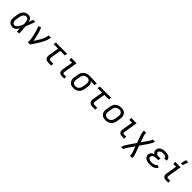

<svg xmlns="http://www.w3.org/2000/svg" viewBox="529 -2816 5091 5091"><g transform="rotate(45 3075.0 -270.0)"><path d="M221 8Q191 8 163.5 1Q136 -6 114 -22.5Q92 -39 78.5 -63Q65 -87 59 -114.5Q53 -142 54.5 -171Q56 -200 61 -230L77 -330Q81 -355 89 -380Q97 -405 110.5 -428.5Q124 -452 143.5 -471.5Q163 -491 186 -504Q209 -517 235 -522.5Q261 -528 287 -528Q314 -528 338.5 -517.5Q363 -507 380 -488.5Q397 -470 407 -446.5Q417 -423 425 -398Q435 -428 445 -458.5Q455 -489 466 -520H549Q524 -453 499.5 -386Q475 -319 447 -252Q453 -190 456.5 -126.5Q460 -63 465 0H382Q381 -28 381 -56Q381 -84 380 -112Q367 -89 351 -68Q335 -47 315 -29.5Q295 -12 270 -2Q245 8 221 8ZM222 -66Q242 -66 262 -78Q282 -90 296.5 -107Q311 -124 322.5 -143.5Q334 -163 343.5 -183Q353 -203 361.5 -223.5Q370 -244 377 -264Q377 -284 375 -303.5Q373 -323 370 -342.5Q367 -362 362 -380.5Q357 -399 347.5 -415.5Q338 -432 322.5 -443Q307 -454 287 -454Q270 -454 253.5 -450Q237 -446 222.5 -435.5Q208 -425 197 -411.5Q186 -398 178 -382.5Q170 -367 165.5 -350.5Q161 -334 158 -318L142 -218Q139 -200 137.5 -183Q136 -166 138.5 -149Q141 -132 146 -116.5Q151 -101 161.5 -89Q172 -77 188 -71.5Q204 -66 222 -66Z M788 0Q793 -34 791 -66.5Q789 -99 784.5 -131Q780 -163 773.5 -194.5Q767 -226 760 -257.5Q753 -289 744.5 -319.5Q736 -350 726.5 -380.5Q717 -411 706.5 -440.5Q696 -470 683 -499L759 -528Q780 -482 795.5 -433.5Q811 -385 825 -335Q839 -285 850 -234.5Q861 -184 868 -132Q886 -159 904 -186Q922 -213 938.5 -240Q955 -267 971 -295Q987 -323 1001 -351.5Q1015 -380 1026.5 -409Q1038 -438 1043 -468L1052 -520H1135L1126 -468Q1121 -436 1109.5 -405.5Q1098 -375 1084 -344.5Q1070 -314 1053.5 -284.5Q1037 -255 1020 -226Q1003 -197 985 -168.5Q967 -140 948.5 -112Q930 -84 910.5 -56Q891 -28 872 0Z M1563 0Q1542 0 1521.5 -3.5Q1501 -7 1483 -15.5Q1465 -24 1452 -39Q1439 -54 1432 -72.5Q1425 -91 1424.5 -112Q1424 -133 1427 -155L1476 -447H1307L1319 -520H1741L1729 -447H1560L1511 -155Q1509 -140 1509.5 -125Q1510 -110 1516 -98Q1522 -86 1535 -80Q1548 -74 1563 -74H1667V0Z M2067 0Q2048 0 2030 -3Q2012 -6 1996.5 -14.5Q1981 -23 1969.5 -36.5Q1958 -50 1953 -67Q1948 -84 1947.5 -102.5Q1947 -121 1950 -140L2001 -447H1897V-520H2097L2032 -128Q2030 -118 2030.5 -108Q2031 -98 2035 -90Q2039 -82 2048 -78Q2057 -74 2067 -74H2153V0Z M2503 8Q2472 8 2442 2Q2412 -4 2387.5 -19Q2363 -34 2346 -57.5Q2329 -81 2320.5 -109Q2312 -137 2313 -168Q2314 -199 2319 -230L2335 -330Q2340 -356 2348.5 -382Q2357 -408 2373.5 -431.5Q2390 -455 2412 -473.5Q2434 -492 2459.5 -504Q2485 -516 2512 -522Q2539 -528 2565 -528H2581L2854 -520L2842 -447L2703 -451Q2719 -437 2730 -418.5Q2741 -400 2746.5 -379Q2752 -358 2751.5 -335.5Q2751 -313 2747 -290L2730 -190Q2726 -164 2717.5 -138Q2709 -112 2693.5 -88Q2678 -64 2656 -45Q2634 -26 2609 -13.5Q2584 -1 2556.5 3.5Q2529 8 2503 8ZM2504 -66Q2522 -66 2539.5 -69.5Q2557 -73 2573.5 -82Q2590 -91 2603 -104.5Q2616 -118 2626 -134Q2636 -150 2641 -167.5Q2646 -185 2649 -202L2666 -302Q2669 -320 2669.5 -337.5Q2670 -355 2667.5 -372Q2665 -389 2658 -404Q2651 -419 2639.5 -430.5Q2628 -442 2612 -447.5Q2596 -453 2578 -454L2569 -455H2560Q2543 -455 2525.5 -450Q2508 -445 2491.5 -436Q2475 -427 2462 -414Q2449 -401 2439.5 -385Q2430 -369 2424.5 -352Q2419 -335 2416 -318L2400 -218Q2397 -199 2396 -180Q2395 -161 2399.5 -143.5Q2404 -126 2412 -110.5Q2420 -95 2434.5 -84.5Q2449 -74 2467 -70Q2485 -66 2504 -66Z M3213 0Q3192 0 3171.5 -3.5Q3151 -7 3133 -15.5Q3115 -24 3102 -39Q3089 -54 3082 -72.5Q3075 -91 3074.5 -112Q3074 -133 3077 -155L3126 -447H2957L2969 -520H3391L3379 -447H3210L3161 -155Q3159 -140 3159.5 -125Q3160 -110 3166 -98Q3172 -86 3185 -80Q3198 -74 3213 -74H3317V0Z M3704 8Q3673 8 3643 2Q3613 -4 3588.5 -19Q3564 -34 3546.5 -57.5Q3529 -81 3520.5 -109Q3512 -137 3513 -168Q3514 -199 3519 -230L3535 -330Q3540 -357 3549 -383.5Q3558 -410 3574 -433.5Q3590 -457 3613 -476Q3636 -495 3662 -507Q3688 -519 3715 -523.5Q3742 -528 3769 -528Q3800 -528 3830 -522Q3860 -516 3884.5 -501Q3909 -486 3926.5 -462.5Q3944 -439 3952.5 -411Q3961 -383 3960.5 -352Q3960 -321 3955 -290L3938 -190Q3934 -163 3925 -136.5Q3916 -110 3899.5 -86.5Q3883 -63 3860.5 -44Q3838 -25 3812 -13Q3786 -1 3758.5 3.5Q3731 8 3704 8ZM3704 -65Q3722 -65 3741 -69Q3760 -73 3777 -81.5Q3794 -90 3808 -103.5Q3822 -117 3832 -133Q3842 -149 3848 -166.5Q3854 -184 3857 -202L3874 -302Q3877 -321 3877.5 -340Q3878 -359 3874 -376.5Q3870 -394 3861 -409.5Q3852 -425 3838 -435.5Q3824 -446 3806 -450.5Q3788 -455 3769 -455Q3751 -455 3732.5 -451Q3714 -447 3697 -438.5Q3680 -430 3665.5 -416.5Q3651 -403 3641 -387Q3631 -371 3625 -353.5Q3619 -336 3616 -318L3600 -218Q3597 -199 3596 -180Q3595 -161 3599.5 -143.5Q3604 -126 3612.5 -110.5Q3621 -95 3635.5 -84.5Q3650 -74 3667.5 -69.5Q3685 -65 3704 -65Z M4317 0Q4298 0 4280 -3Q4262 -6 4246.5 -14.5Q4231 -23 4219.5 -36.5Q4208 -50 4203 -67Q4198 -84 4197.5 -102.5Q4197 -121 4200 -140L4251 -447H4147V-520H4347L4282 -128Q4280 -118 4280.5 -108Q4281 -98 4285 -90Q4289 -82 4298 -78Q4307 -74 4317 -74H4403V0Z M4503 215 4506 197Q4509 180 4516.5 164Q4524 148 4532 133Q4540 118 4549 102.5Q4558 87 4567.5 72Q4577 57 4586.5 42.5Q4596 28 4606 13L4724 -157L4663 -326Q4658 -340 4653 -354.5Q4648 -369 4643.5 -383Q4639 -397 4635 -411.5Q4631 -426 4627.5 -440.5Q4624 -455 4621.5 -470.5Q4619 -486 4622 -502L4625 -520H4708L4705 -502Q4703 -488 4705 -475Q4707 -462 4710 -449.5Q4713 -437 4716.5 -424.5Q4720 -412 4724 -400Q4728 -388 4732 -375.5Q4736 -363 4741 -351L4780 -240L4864 -360Q4872 -371 4880 -382.5Q4888 -394 4896 -405.5Q4904 -417 4912 -428.5Q4920 -440 4927 -452Q4934 -464 4940.5 -476.5Q4947 -489 4949 -502L4952 -520H5035L5032 -502Q5029 -485 5021.5 -469Q5014 -453 5006 -438Q4998 -423 4989 -407.5Q4980 -392 4970.5 -377Q4961 -362 4951.5 -347.5Q4942 -333 4932 -318L4814 -148L4875 21Q4880 35 4885 49.5Q4890 64 4894 78Q4898 92 4902.5 106.5Q4907 121 4910.5 135.5Q4914 150 4916.5 165.5Q4919 181 4916 197L4913 215H4830L4833 197Q4835 183 4833 170Q4831 157 4828 144.5Q4825 132 4821.5 119.5Q4818 107 4814 95Q4810 83 4806 70.5Q4802 58 4797 46L4757 -65L4674 55Q4666 66 4658 77.5Q4650 89 4642 100.5Q4634 112 4626 123.5Q4618 135 4611 147Q4604 159 4597.5 171.5Q4591 184 4589 197L4586 215Z M5368 8Q5339 8 5311.5 5Q5284 2 5258.5 -6Q5233 -14 5210.5 -28Q5188 -42 5172.5 -63Q5157 -84 5151 -111Q5145 -138 5149 -166Q5153 -186 5163 -205Q5173 -224 5189.5 -237.5Q5206 -251 5225.5 -260Q5245 -269 5265 -274Q5249 -282 5235 -294Q5221 -306 5213 -322Q5205 -338 5203 -357.5Q5201 -377 5204 -397Q5208 -418 5218.5 -439Q5229 -460 5246.5 -476Q5264 -492 5285 -502Q5306 -512 5328 -518Q5350 -524 5372.5 -526Q5395 -528 5416 -528Q5440 -528 5463.5 -525.5Q5487 -523 5509 -517Q5531 -511 5551.5 -500Q5572 -489 5585.5 -472Q5599 -455 5605.5 -432.5Q5612 -410 5608 -386Q5607 -384 5606.5 -382.5Q5606 -381 5606 -380H5524V-383Q5526 -395 5522 -407Q5518 -419 5509.5 -427.5Q5501 -436 5490 -441Q5479 -446 5467 -449Q5455 -452 5442.5 -453Q5430 -454 5417 -454Q5404 -454 5391 -453.5Q5378 -453 5365 -450Q5352 -447 5339 -442Q5326 -437 5314.5 -429Q5303 -421 5295 -409Q5287 -397 5285 -384Q5283 -370 5286.5 -357.5Q5290 -345 5298.5 -336Q5307 -327 5318.5 -321.5Q5330 -316 5342.5 -312.5Q5355 -309 5368.5 -308Q5382 -307 5395 -307H5457L5444 -234H5382Q5367 -234 5352.5 -233Q5338 -232 5323 -229Q5308 -226 5293 -221Q5278 -216 5264.5 -207Q5251 -198 5242.5 -184.5Q5234 -171 5232 -156Q5229 -140 5234 -124.5Q5239 -109 5249.5 -98.5Q5260 -88 5274 -81.5Q5288 -75 5303.5 -71.5Q5319 -68 5335.5 -67Q5352 -66 5368 -66Q5390 -66 5411 -68.5Q5432 -71 5453.5 -78.5Q5475 -86 5494.5 -99Q5514 -112 5526 -131L5595 -98Q5578 -70 5551 -48Q5524 -26 5493.5 -13.5Q5463 -1 5431 3.5Q5399 8 5368 8Z M5967 0Q5948 0 5930 -3Q5912 -6 5896.5 -14.5Q5881 -23 5869.5 -36.5Q5858 -50 5853 -67Q5848 -84 5847.5 -102.5Q5847 -121 5850 -140L5901 -447H5797V-520H5997L5932 -128Q5930 -118 5930.5 -108Q5931 -98 5935 -90Q5939 -82 5948 -78Q5957 -74 5967 -74H6053V0ZM5927 -600 5965 -755H6049L5996 -600Z"/></g></svg>

Font: Iosevka Etoile
Style: Italic
Weight: 400
Italic angle: -9°
Designer: Belleve Invis
Foundry: Belleve Invis
Version: Version 22.1.2; ttfautohint (v1.8.4)